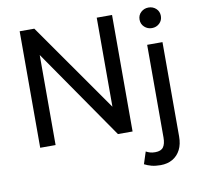

<svg xmlns="http://www.w3.org/2000/svg" viewBox="-96 -808 1187 1136"><g transform="rotate(-10 497.0 -240.5)"><path d="M94 0V-700H182L557 -165V-700H649V0H561L186.5 -541V0ZM778 225Q747.5 225 724 218.8Q700.5 212.5 681.5 202.5L705 130Q717 136.5 729.5 140.2Q742 144 760.5 144Q795 144 809 124.5Q823 105 823 67V-490H915V77Q915 123 898.2 156Q881.5 189 850.8 207Q820 225 778 225ZM868.5 -582.5Q842.5 -582.5 823.5 -600Q804.5 -617.5 804.5 -644.5Q804.5 -671.5 823.5 -688.8Q842.5 -706 868.5 -706Q895 -706 913.8 -688.8Q932.5 -671.5 932.5 -644.5Q932.5 -617.5 913.8 -600Q895 -582.5 868.5 -582.5Z"/></g></svg>

Font: Geologica Thin Roman Light
Style: Regular
Weight: 300
Version: Version 1.010;gftools[0.9.28]